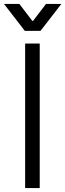

<svg xmlns="http://www.w3.org/2000/svg" viewBox="-44 -950 330 970"><path d="M156.7 -730V0H83V-730ZM81.5 -793.9H121.1V-844.2H119.4L53.7 -930.2H-23.9ZM188.5 -930.2 122.8 -844.2H121.1V-793.9H160.6L266.1 -930.2Z"/></svg>

Font: Wand UI Pro
Style: Regular
Weight: 400
Designer: Andreas Faust
Version: Version 1.003;FEAKit 1.0